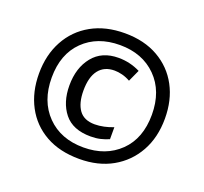

<svg xmlns="http://www.w3.org/2000/svg" viewBox="-93 -713 749 706"><g transform="rotate(20 281.5 -360.0)"><path d="M282 -114Q205 -114 150 -145Q95 -176 65.5 -231.5Q36 -287 36 -359Q36 -432 66.5 -488Q97 -544 152.5 -575Q208 -606 283 -606Q359 -606 414 -574.5Q469 -543 498.5 -488Q528 -433 528 -361Q528 -287 497 -231.5Q466 -176 411 -145Q356 -114 282 -114ZM282 -159Q369 -159 423.5 -212Q478 -265 478 -358Q478 -450 423.5 -504.5Q369 -559 281 -559Q193 -559 139 -506Q85 -453 85 -361Q85 -269 139 -214Q193 -159 282 -159ZM293 -206Q223 -206 189.5 -248Q156 -290 156 -356Q156 -425 191.5 -469Q227 -513 292 -513Q337 -513 377 -493L356 -447Q340 -456 324 -460Q308 -464 294 -464Q254 -464 232.5 -436.5Q211 -409 211 -356Q211 -307 230.5 -280Q250 -253 292 -253Q309 -253 328 -257Q347 -261 364 -268V-221Q348 -214 331 -210Q314 -206 293 -206Z"/></g></svg>

Font: Noto Sans Mono SemiCondensed
Style: Regular
Weight: 400
Width: 4
Designer: Monotype Design Team
Foundry: Monotype Imaging Inc.
Version: Version 2.014